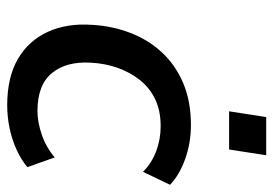

<svg xmlns="http://www.w3.org/2000/svg" viewBox="-133 -617 759 533"><g transform="rotate(90 246.5 -350.5)"><path d="M272 9Q195 9 144 -20.5Q93 -50 68.5 -103.5Q44 -157 49 -227Q52 -282 71 -332Q90 -382 125 -420Q160 -458 210.5 -479.5Q261 -501 327 -501Q377 -501 421.5 -485Q466 -469 493 -443L457 -368Q433 -392 400 -404.5Q367 -417 330 -417Q287 -417 255 -401.5Q223 -386 201.5 -358.5Q180 -331 168 -296.5Q156 -262 154 -223Q150 -155 183 -115Q216 -75 288 -75Q319 -75 354 -87Q389 -99 417 -123L444 -47Q424 -30 395.5 -17Q367 -4 335.5 2.5Q304 9 272 9ZM289 -607 305 -710H411L395 -607Z"/></g></svg>

Font: Nunito Sans 10pt SemiBold
Style: Italic
Weight: 600
Italic angle: -9°
Designer: Vernon Adams
Foundry: Vernon Adams
Version: Version 3.101;gftools[0.9.27]